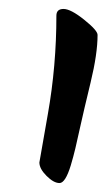

<svg xmlns="http://www.w3.org/2000/svg" viewBox="-20 -741 238 429"><path d="M198 -663Q198 -621 182.5 -557Q167 -493 160 -461Q153 -429 148.5 -410Q144 -391 138 -371Q126 -332 113 -332Q100 -332 84 -348Q68 -364 68 -378Q68 -379 87 -486.5Q106 -594 106 -706Q106 -721 122 -721Q138 -721 168 -697Q198 -673 198 -663Z"/></svg>

Font: Kalam
Style: Bold
Weight: 700
Version: Version 2.001;PS 1.0;hotconv 1.0.79;makeotf.lib2.5.61930; tt